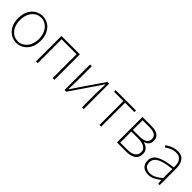

<svg xmlns="http://www.w3.org/2000/svg" viewBox="265 -1668 2809 2809"><g transform="rotate(45 1670.0 -263.5)"><path d="M293 13Q230 13 176.5 -19.5Q123 -52 91 -113.5Q59 -175 59 -262Q59 -351 91 -413Q123 -475 176.5 -507.5Q230 -540 293 -540Q340 -540 382.5 -521.5Q425 -503 457.5 -467.5Q490 -432 508.5 -380Q527 -328 527 -262Q527 -175 494.5 -113.5Q462 -52 409 -19.5Q356 13 293 13ZM293 -20Q349 -20 393.5 -50.5Q438 -81 464 -135.5Q490 -190 490 -262Q490 -335 464 -390Q438 -445 393.5 -476Q349 -507 293 -507Q237 -507 192.5 -476Q148 -445 122.5 -390Q97 -335 97 -262Q97 -190 122.5 -135.5Q148 -81 192.5 -50.5Q237 -20 293 -20Z M691 0V-527H1072V0H1036V-494H727V0Z M1282 0V-527H1318V-249Q1318 -206 1316.5 -154Q1315 -102 1313 -49H1318Q1335 -74 1356.5 -106.5Q1378 -139 1394 -164L1642 -527H1678V0H1642V-277Q1642 -321 1644 -373Q1646 -425 1648 -478H1643Q1627 -453 1605 -420.5Q1583 -388 1566 -363L1318 0Z M2005 0V-494H1812V-527H2234V-494H2040V0Z M2367 0V-527H2552Q2609 -527 2649.5 -513Q2690 -499 2711 -470.5Q2732 -442 2732 -397Q2732 -346 2706.5 -319.5Q2681 -293 2645 -282V-278Q2673 -272 2698 -257Q2723 -242 2739.5 -216Q2756 -190 2756 -150Q2756 -99 2732 -66Q2708 -33 2664 -16.5Q2620 0 2558 0ZM2403 -294H2533Q2620 -294 2657 -321.5Q2694 -349 2694 -395Q2694 -443 2658.5 -468.5Q2623 -494 2543 -494H2403ZM2403 -32H2547Q2632 -32 2675.5 -62.5Q2719 -93 2719 -151Q2719 -204 2672.5 -232.5Q2626 -261 2538 -261H2403Z M3022 13Q2981 13 2946.5 -2Q2912 -17 2891 -48.5Q2870 -80 2870 -130Q2870 -218 2953 -263.5Q3036 -309 3214 -329Q3216 -372 3206.5 -412.5Q3197 -453 3169 -480Q3141 -507 3086 -507Q3030 -507 2985 -485Q2940 -463 2914 -443L2896 -472Q2913 -484 2941.5 -500Q2970 -516 3007.5 -528Q3045 -540 3088 -540Q3150 -540 3185.5 -512.5Q3221 -485 3235.5 -440Q3250 -395 3250 -341V0H3220L3215 -70H3212Q3172 -37 3123.5 -12Q3075 13 3022 13ZM3025 -20Q3072 -20 3117 -42.5Q3162 -65 3214 -109V-298Q3100 -286 3032.5 -263.5Q2965 -241 2936 -208.5Q2907 -176 2907 -131Q2907 -70 2942 -45Q2977 -20 3025 -20Z"/></g></svg>

Font: Noto Sans TC Thin
Style: Regular
Weight: 100
Designer: Ryoko NISHIZUKA 西塚涼子 (kana, bopomofo & ideographs); Paul D. Hunt (Latin, Greek & Cyrillic); Sandoll Communications 산돌커뮤니
Foundry: Adobe
Version: Version 2.004-H2;hotconv 1.0.118;makeotfexe 2.5.65603